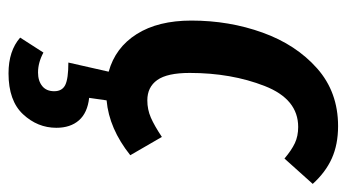

<svg xmlns="http://www.w3.org/2000/svg" viewBox="-206 -378 833 462"><g transform="rotate(90 211.0 -146.5)"><path d="M155 -186Q155 -132 172 -108Q189 -84 221 -84Q243 -84 262.5 -92.5Q282 -101 309 -119L353 -43Q289 8 221 14L215 56Q251 60 269 80.5Q287 101 287 135Q287 180 254.5 215Q222 250 156 250Q102 250 70 222L106 166Q130 179 154 179Q174 179 186.5 169Q199 159 199 140Q199 121 184 113.5Q169 106 130 106L152 9Q94 -7 61.5 -58.5Q29 -110 29 -190Q29 -281 58 -361.5Q87 -442 144 -492.5Q201 -543 283 -543Q327 -543 360.5 -528Q394 -513 422 -482L361 -414Q341 -431 324 -439Q307 -447 285 -447Q218 -447 186.5 -366.5Q155 -286 155 -186Z"/></g></svg>

Font: Fira Sans Extra Condensed Medium
Style: Italic
Weight: 500
Width: 3
Italic angle: -8°
Designer: Carrois Corporate & Edenspiekermann AG
Foundry: Carrois Corporate GbR & Edenspiekermann AG
Version: Version 4.203